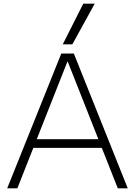

<svg xmlns="http://www.w3.org/2000/svg" viewBox="-20 -1020 731 1040"><path d="M19 0 312 -730H380L672 0H618L347 -686H345L74 0ZM138 -219V-266H553V-219ZM372 -780H320L431 -1000H493Z"/></svg>

Font: M PLUS 2 Thin Light
Style: Regular
Weight: 300
Version: Version 1.001